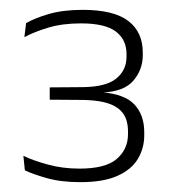

<svg xmlns="http://www.w3.org/2000/svg" viewBox="-20 -727 346 390"><path d="M143.5 -357Q104 -357 75 -365.2Q46 -373.5 30.5 -381L27.5 -410.5Q47 -401 77 -392.8Q107 -384.5 141.5 -384.5Q194.5 -384.5 217.2 -404.2Q240 -424 240 -454.5V-460Q240 -476 235 -487.8Q230 -499.5 219 -507.5Q208 -515.5 190.8 -519.5Q173.5 -523.5 149.5 -524L81 -524.5V-549.5L148 -550Q195.5 -550.5 216.2 -567.5Q237 -584.5 237 -612V-617.5Q237 -646.5 215.2 -663Q193.5 -679.5 144.5 -679.5Q107 -679.5 78.5 -671Q50 -662.5 29.5 -651.5L33 -680Q50 -690 79 -698.5Q108 -707 148 -707Q211 -707 240.5 -684.5Q270 -662 270 -620.5V-614.5Q270 -586 251.2 -563.5Q232.5 -541 187.5 -539L185 -536.5L187 -539.5Q233 -536 253 -514.8Q273 -493.5 273 -458.5V-452Q273 -426 260 -404.2Q247 -382.5 218.5 -369.8Q190 -357 143.5 -357Z"/></svg>

Font: Anek Kannada Medium ExtraLight
Style: Regular
Weight: 250
Version: Version 1.003